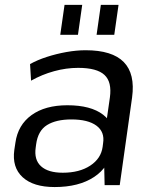

<svg xmlns="http://www.w3.org/2000/svg" viewBox="-20 -752 619 780"><path d="M401.1 -179.2 426.4 -355.9Q435.2 -419 404.4 -447.6Q373.6 -476.3 297.5 -476.3Q248.9 -476.3 199.9 -462.8Q150.8 -449.4 106.2 -424.3L102.1 -491.7Q131.9 -508.4 170.3 -520.8Q208.6 -533.2 249.8 -540.6Q291 -547.9 327.7 -547.9Q435.8 -547.9 482.7 -500Q529.7 -452.1 516.6 -355.9L466.4 0H405ZM202 7.9Q115.5 7.9 71.9 -32.1Q28.2 -72.2 38.2 -143.2L42.6 -172.3Q52.7 -244.3 108.1 -284.4Q163.4 -324.4 253.7 -324.4Q348.9 -324.4 398.8 -286.1Q448.7 -247.9 438.5 -176.8L434.1 -145.9Q424.1 -73.8 362.2 -33Q300.2 7.9 202 7.9ZM234.9 -50.3Q302.6 -50.3 346.5 -79.1Q390.5 -107.9 397 -155.7L398.8 -170.2Q406.1 -216.1 371.8 -241.5Q337.6 -266.8 269.9 -266.8Q207.9 -266.8 171 -243.9Q134.2 -221 126.8 -165.8L125.1 -153Q117.7 -102.9 146.7 -76.6Q175.6 -50.3 234.9 -50.3ZM314 -732.3 296.7 -610.6H224.8L242.2 -732.3ZM461.6 -732.3 444.2 -610.6H372.4L389.7 -732.3Z"/></svg>

Font: Pathway Extreme 8pt Thin
Style: Italic
Weight: 100
Italic angle: -8°
Designer: Eduardo Rodriguez Tunni
Foundry: Eduardo Rodriguez Tunni
Version: Version 1.000